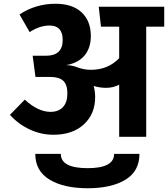

<svg xmlns="http://www.w3.org/2000/svg" viewBox="-20 -729 895 1023"><path d="M855 -693V-587H759V0H615V-278Q584 -261 545 -261Q512 -261 479 -271Q487 -242 487 -211Q487 -122 427 -66.5Q367 -11 265 -11Q198 -11 137.5 -39.5Q77 -68 33 -117L112 -198Q183 -133 249 -133Q292 -133 315.5 -158.5Q339 -184 339 -231Q339 -278 317 -298.5Q295 -319 249 -319H169L154 -432H225Q314 -432 314 -516Q314 -593 244 -593Q192 -593 138 -558L84 -652Q170 -709 276 -709Q366 -709 415 -663Q464 -617 464 -537Q464 -474 430.5 -433.5Q397 -393 332 -382Q362 -382 390 -371Q427 -357 464 -357Q556 -357 615 -419V-587H518L506 -693ZM447 167Q588 167 588 91H723Q723 183 648.5 228.5Q574 274 447 274Q320 274 244 228Q168 182 168 91H304Q304 167 447 167Z"/></svg>

Font: FiraGO
Style: Bold
Weight: 700
Designer: bBox Type
Foundry: bBox Type GmbH
Version: Version 1.001;PS 001.001;hotconv 1.0.88;makeotf.lib2.5.64775